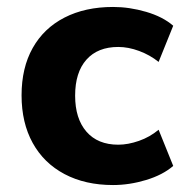

<svg xmlns="http://www.w3.org/2000/svg" viewBox="-20 -521 534 552"><path d="M305 11Q225 11 165.5 -20.5Q106 -52 74 -110Q42 -168 42 -247Q42 -326 74 -383Q106 -440 165.5 -470.5Q225 -501 305 -501Q352 -501 400 -487Q448 -473 478 -447L436 -343Q411 -363 380 -374.5Q349 -386 320 -386Q261 -386 228.5 -349.5Q196 -313 196 -246Q196 -180 228.5 -142.5Q261 -105 320 -105Q348 -105 379.5 -116Q411 -127 436 -148L478 -44Q448 -18 400 -3.5Q352 11 305 11Z"/></svg>

Font: Nunito Sans ExtraBold
Style: Regular
Weight: 800
Designer: Vernon Adams
Foundry: Vernon Adams
Version: Version 3.101; ttfautohint (v1.8.4.7-5d5b);gftools[0.9.27]